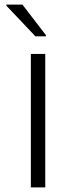

<svg xmlns="http://www.w3.org/2000/svg" viewBox="-20 -820 333 840"><path d="M135 -661H181V-666L78 -800H8V-795ZM115 0H178V-584H115Z"/></svg>

Font: Saira UNSAM Light SC
Style: Regular
Weight: 300
Designer: Hector Gatti with collaboration of the Omnibus-Type team
Foundry: Omnibus-Type
Version: Version 1.072;PS 001.072;hotconv 1.0.88;makeotf.lib2.5.64775